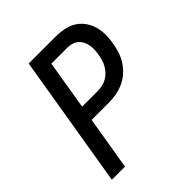

<svg xmlns="http://www.w3.org/2000/svg" viewBox="-200 -868 1001 1001"><g transform="rotate(-45 300.0 -367.5)"><path d="M50 0 172 -735H372Q402 -735 432 -729Q462 -723 486.5 -708Q511 -693 528 -669.5Q545 -646 553.5 -618Q562 -590 562 -559Q562 -528 557 -498Q552 -471 543.5 -444Q535 -417 519 -392.5Q503 -368 481 -348.5Q459 -329 432.5 -317Q406 -305 378.5 -300Q351 -295 324 -295H196L147 0ZM210 -379H324Q341 -379 358 -382.5Q375 -386 390.5 -394.5Q406 -403 419 -416.5Q432 -430 441 -445.5Q450 -461 454.5 -477.5Q459 -494 462 -511Q465 -527 465.5 -544.5Q466 -562 463 -578Q460 -594 452.5 -608Q445 -622 433 -632Q421 -642 405 -646.5Q389 -651 372 -651H255Z"/></g></svg>

Font: Iosevka Curly MdExObl
Style: Regular
Weight: 500
Width: 7
Italic angle: -9°
Monospace: yes
Designer: Belleve Invis
Foundry: Belleve Invis
Version: Version 11.1.0; ttfautohint (v1.8.3)